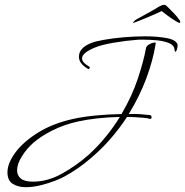

<svg xmlns="http://www.w3.org/2000/svg" viewBox="-20 -710 769 798"><path d="M347 -423Q308 -445 308 -474Q308 -512 361 -532Q376 -538 412 -544.5Q448 -551 493.5 -555Q539 -559 583 -559Q635 -559 674 -551.5Q713 -544 718 -524V-520Q718 -512 715 -503.5Q712 -495 709 -495Q706 -495 705 -506Q703 -523 681 -531.5Q659 -540 631 -542.5Q603 -545 580 -545Q557 -545 554 -545Q502 -541 452.5 -532.5Q403 -524 376 -513Q351 -503 336 -491.5Q321 -480 321 -467Q321 -450 351 -433Q353 -432 353 -429Q353 -426 351 -424Q349 -422 347 -423ZM87 68Q56 68 33.5 54.5Q11 41 11 6Q11 -31 43.5 -75.5Q76 -120 137.5 -158.5Q199 -197 285 -216Q326 -225 378 -230Q430 -235 485 -236Q529 -311 553 -383.5Q577 -456 587 -511Q589 -519 599 -525Q609 -531 619 -533Q629 -535 627 -528Q616 -459 588 -384Q560 -309 515 -236Q544 -237 561.5 -235.5Q579 -234 600 -232Q610 -232 610 -223Q610 -214 602 -216Q594 -219 576.5 -220.5Q559 -222 540 -223Q521 -224 508 -224Q478 -178 440.5 -134.5Q403 -91 358 -53Q306 -8 249 23Q235 31 208 41.5Q181 52 149 60Q117 68 87 68ZM117 45Q178 45 238 11.5Q298 -22 350 -68Q389 -104 421 -143.5Q453 -183 478 -224Q430 -223 385 -218Q340 -213 304 -205Q246 -192 198 -168Q150 -144 118 -116Q90 -91 70.5 -59.5Q51 -28 51 -2Q51 19 66.5 32Q82 45 117 45ZM533 -615Q533 -615 533 -617Q534 -619 539 -623.5Q544 -628 548 -630Q565 -640 591.5 -654Q618 -668 635 -679Q641 -683 649 -686.5Q657 -690 662 -690Q667 -690 670.5 -687Q674 -684 678 -680Q689 -669 703.5 -654Q718 -639 724 -629Q726 -628 728 -623.5Q730 -619 729 -617Q729 -615 725 -615Q722 -615 706 -625Q690 -635 674 -647Q658 -659 652 -664Q644 -660 626 -652Q608 -644 587.5 -635.5Q567 -627 551.5 -621Q536 -615 533 -615Z"/></svg>

Font: Waterfall
Style: Regular
Weight: 400
Designer: Robert E. Leuschke
Foundry: Robert E. Leuschke
Version: Version 1.010; ttfautohint (v1.8.3)